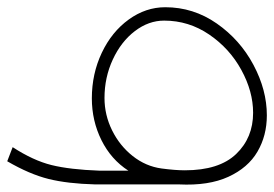

<svg xmlns="http://www.w3.org/2000/svg" viewBox="-20 -510 758 531"><path d="M718 -191Q718 -135 692 -90.5Q666 -46 611.5 -21Q557 4 475 0H243Q167 -2 114.5 -15Q62 -28 0 -64L15 -103Q72 -66 122.5 -53.5Q173 -41 255 -38H335Q287 -69 260.5 -122.5Q234 -176 234 -238Q234 -306 261.5 -364Q289 -422 336 -456Q383 -490 437 -490Q515 -490 579.5 -445Q644 -400 681 -330.5Q718 -261 718 -191ZM491 -39Q586 -39 633 -84Q680 -129 680 -198Q680 -257 647.5 -316.5Q615 -376 558.5 -414.5Q502 -453 434 -453Q391 -453 353 -424Q315 -395 292 -345.5Q269 -296 269 -239Q269 -192 290 -149.5Q311 -107 347 -78.5Q383 -50 427 -44Q465 -39 491 -39Z"/></svg>

Font: Vibes
Style: Regular
Weight: 400
Designer: AbdElmomen Kadhim
Version: Version 1.100